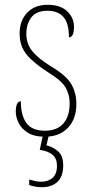

<svg xmlns="http://www.w3.org/2000/svg" viewBox="-20 -561 382 802"><path d="M168 10Q122 10 95.5 -7Q69 -24 57.5 -48Q46 -72 46 -94Q46 -138 67 -138Q67 -80 90 -47.5Q113 -15 168 -15Q218 -15 244.5 -45Q271 -75 271 -130Q271 -164 255 -193.5Q239 -223 184 -257Q138 -287 111.5 -311.5Q85 -336 73.5 -361.5Q62 -387 62 -421Q62 -475 93.5 -508Q125 -541 179 -541Q232 -541 260.5 -514Q289 -487 289 -449Q289 -405 268 -405Q268 -463 245.5 -489.5Q223 -516 178 -516Q132 -516 111 -488.5Q90 -461 90 -420Q90 -377 116 -346Q142 -315 194 -283Q258 -245 278.5 -208.5Q299 -172 299 -127Q299 -64 263.5 -27Q228 10 168 10ZM155 221Q128 221 102 212V189Q116 193 128 195.5Q140 198 152 198Q181 198 199.5 182Q218 166 218 131Q218 101 199.5 85.5Q181 70 146 65L162 -9H187L174 46Q200 52 222 70.5Q244 89 244 130Q244 176 220 198.5Q196 221 155 221Z"/></svg>

Font: Noto Serif Condensed Thin
Style: Regular
Weight: 100
Width: 3
Designer: Monotype Design Team
Foundry: Monotype Imaging Inc.
Version: Version 2.013; ttfautohint (v1.8.4.7-5d5b)